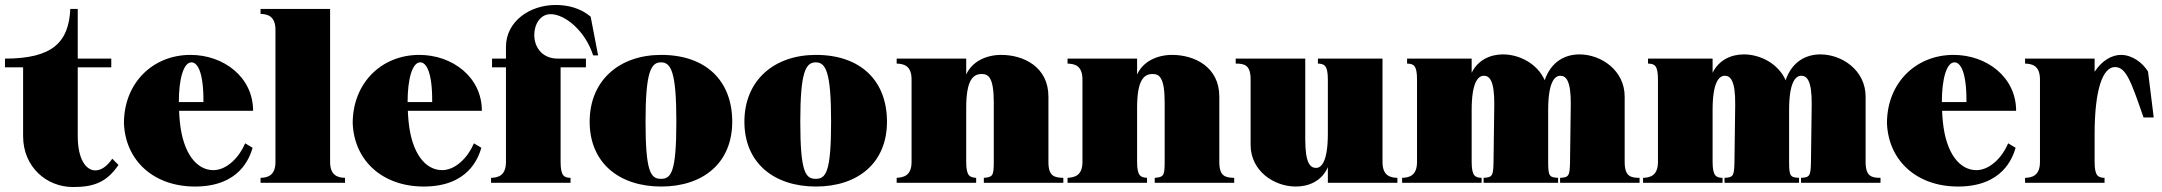

<svg xmlns="http://www.w3.org/2000/svg" viewBox="-25 -736 8706 773"><path d="M-5 -465H68V-188C68 -64 162 17 269 17C351 17 404 -1 452 -72L427 -97C406 -66 382 -50 359 -50C321 -50 288 -95 288 -188V-465H423V-500H288V-700H258C252 -567 188 -500 -5 -500Z M760 15C940 15 980 -101 992 -141L962 -159C939 -104 889 -51 834 -51C768 -51 712 -116 699 -246C698 -261 696 -276 696 -290H994C994 -426 875 -515 742 -515C590 -515 474 -402 474 -240C480 -88 595 15 760 15ZM695 -325C695 -419 714 -485 746 -485C770 -485 795 -446 794 -325Z M1024 -20V0H1364V-20C1339 -21 1304 -26 1304 -84V-700H1024V-680C1049 -679 1084 -674 1084 -616V-84C1084 -26 1049 -21 1024 -20Z M1681 15C1861 15 1901 -101 1913 -141L1883 -159C1860 -104 1810 -51 1755 -51C1689 -51 1633 -116 1620 -246C1619 -261 1617 -276 1617 -290H1915C1915 -426 1796 -515 1663 -515C1511 -515 1395 -402 1395 -240C1401 -88 1516 15 1681 15ZM1616 -325C1616 -419 1635 -485 1667 -485C1691 -485 1716 -446 1715 -325Z M1952 -20V0H2272V-20C2247 -21 2232 -26 2232 -84V-465H2334V-500H2221C2155 -500 2126 -549 2126 -595C2126 -638 2150 -679 2192 -679C2250 -679 2332 -611 2363 -513H2383L2353 -669C2311 -704 2261 -716 2212 -716C2109 -716 2012 -651 2012 -547V-500H1956V-465H2012V-84C2012 -26 1977 -21 1952 -20Z M2637 15C2806 15 2923 -80 2923 -246C2923 -412 2816 -515 2637 -515C2468 -515 2349 -412 2349 -246C2349 -80 2468 15 2637 15ZM2636 -16C2595 -16 2574 -43 2574 -246C2574 -444 2595 -485 2636 -485C2677 -485 2698 -446 2698 -246C2698 -42 2677 -16 2636 -16Z M3260 15C3429 15 3546 -80 3546 -246C3546 -412 3439 -515 3260 -515C3091 -515 2972 -412 2972 -246C2972 -80 3091 15 3260 15ZM3259 -16C3218 -16 3197 -43 3197 -246C3197 -444 3218 -485 3259 -485C3300 -485 3321 -446 3321 -246C3321 -42 3300 -16 3259 -16Z M4196 -84V-347C4196 -466 4097 -515 4006 -515C3946 -515 3889 -489 3865 -436V-500H3585V-480C3611 -479 3645 -474 3645 -416V-84C3645 -26 3610 -22 3585 -20V0H3905V-20C3880 -22 3865 -26 3865 -84V-302C3865 -413 3892 -438 3927 -438C3953 -438 3976 -427 3976 -324V-84C3976 -27 3971 -23 3936 -20V0H4256V-20C4220 -21 4196 -26 4196 -84Z M4884 -84V-347C4884 -466 4785 -515 4694 -515C4634 -515 4577 -489 4553 -436V-500H4273V-480C4299 -479 4333 -474 4333 -416V-84C4333 -26 4298 -22 4273 -20V0H4593V-20C4568 -22 4553 -26 4553 -84V-302C4553 -413 4580 -438 4615 -438C4641 -438 4664 -427 4664 -324V-84C4664 -27 4659 -23 4624 -20V0H4944V-20C4908 -21 4884 -26 4884 -84Z M5192 15C5246 15 5297 -8 5321 -63V0H5601V-20C5575 -21 5541 -26 5541 -84V-500H5281V-480C5306 -479 5321 -474 5321 -416V-198C5321 -88 5296 -60 5274 -60C5250 -60 5230 -78 5230 -176V-500H4950V-480C4986 -480 5010 -474 5010 -416V-153C5010 -47 5105 15 5192 15Z M5620 -20V0H5940V-20C5915 -21 5900 -26 5900 -84V-293C5900 -403 5925 -431 5949 -431C5971 -431 5992 -413 5991 -315L5988 -84C5987 -27 5983 -22 5948 -20V0H6248V-20C6213 -22 6208 -26 6208 -84V-293C6208 -403 6233 -431 6257 -431C6279 -431 6300 -413 6299 -315L6296 -84C6295 -27 6291 -22 6256 -20V0H6576V-20C6540 -20 6516 -26 6516 -84V-347C6516 -453 6421 -517 6334 -517C6277 -517 6220 -489 6194 -413C6165 -479 6093 -517 6026 -517C5974 -517 5925 -494 5900 -443V-500H5640V-480C5666 -479 5680 -474 5680 -416V-84C5680 -26 5645 -21 5620 -20Z M6590 -20V0H6910V-20C6885 -21 6870 -26 6870 -84V-293C6870 -403 6895 -431 6919 -431C6941 -431 6962 -413 6961 -315L6958 -84C6957 -27 6953 -22 6918 -20V0H7218V-20C7183 -22 7178 -26 7178 -84V-293C7178 -403 7203 -431 7227 -431C7249 -431 7270 -413 7269 -315L7266 -84C7265 -27 7261 -22 7226 -20V0H7546V-20C7510 -20 7486 -26 7486 -84V-347C7486 -453 7391 -517 7304 -517C7247 -517 7190 -489 7164 -413C7135 -479 7063 -517 6996 -517C6944 -517 6895 -494 6870 -443V-500H6610V-480C6636 -479 6650 -474 6650 -416V-84C6650 -26 6615 -21 6590 -20Z M7858 15C8038 15 8078 -101 8090 -141L8060 -159C8037 -104 7987 -51 7932 -51C7866 -51 7810 -116 7797 -246C7796 -261 7794 -276 7794 -290H8092C8092 -426 7973 -515 7840 -515C7688 -515 7572 -402 7572 -240C7578 -88 7693 15 7858 15ZM7793 -325C7793 -419 7812 -485 7844 -485C7868 -485 7893 -446 7892 -325Z M8408 -84V-196C8408 -370 8439 -466 8490 -466C8534 -466 8554 -411 8605 -263H8646L8623 -448C8601 -484 8559 -515 8514 -515C8478 -515 8438 -493 8408 -447V-500H8128V-480C8154 -479 8188 -474 8188 -416V-84C8188 -26 8153 -21 8128 -20V0H8448V-20C8423 -21 8408 -26 8408 -84Z"/></svg>

Font: Sprat Condensed Black
Style: Regular
Weight: 900
Designer: Ethan Nakache
Foundry: Collletttivo
Version: Version 2.000;Glyphs 3.2 (3217)